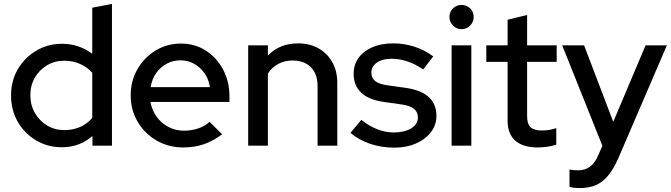

<svg xmlns="http://www.w3.org/2000/svg" viewBox="-20 -739 3406 974"><path d="M293 8Q222 8 163 -27Q104 -62 70 -121.5Q36 -181 36 -255Q36 -329 70.5 -388Q105 -447 164 -482Q223 -517 295 -517Q337 -517 376 -504Q415 -491 448 -466V-700L548 -719V0H449V-49Q384 8 293 8ZM306 -79Q350 -79 386.5 -95Q423 -111 448 -141V-370Q423 -398 386.5 -414.5Q350 -431 306 -431Q258 -431 219 -408Q180 -385 157 -345.5Q134 -306 134 -256Q134 -206 157 -166Q180 -126 219 -102.5Q258 -79 306 -79Z M910 9Q835 9 774.5 -26Q714 -61 678.5 -121Q643 -181 643 -255Q643 -328 677 -387.5Q711 -447 769 -482.5Q827 -518 898 -518Q969 -518 1024 -482.5Q1079 -447 1111.5 -386.5Q1144 -326 1144 -250V-222H743Q751 -180 774.5 -147Q798 -114 834.5 -95Q871 -76 914 -76Q951 -76 985.5 -87.5Q1020 -99 1043 -121L1107 -58Q1062 -24 1014.5 -7.5Q967 9 910 9ZM744 -297H1045Q1039 -337 1017.5 -367.5Q996 -398 964.5 -415.5Q933 -433 896 -433Q858 -433 826 -416Q794 -399 772.5 -368.5Q751 -338 744 -297Z M1239 0V-509H1339V-457Q1398 -519 1492 -519Q1551 -519 1595.5 -494Q1640 -469 1665.5 -424Q1691 -379 1691 -320V0H1591V-303Q1591 -363 1557.5 -397.5Q1524 -432 1464 -432Q1424 -432 1392 -415Q1360 -398 1339 -366V0Z M1981 10Q1915 10 1857.5 -9.5Q1800 -29 1758 -65L1813 -131Q1852 -100 1893.5 -83.5Q1935 -67 1978 -67Q2032 -67 2066 -88Q2100 -109 2100 -143Q2100 -171 2080 -187Q2060 -203 2018 -209L1926 -222Q1850 -233 1812 -269Q1774 -305 1774 -365Q1774 -411 1799 -445.5Q1824 -480 1869 -499.5Q1914 -519 1974 -519Q2029 -519 2080 -503Q2131 -487 2178 -453L2127 -387Q2085 -415 2045.5 -428Q2006 -441 1966 -441Q1920 -441 1892 -421.5Q1864 -402 1864 -371Q1864 -343 1883.5 -327.5Q1903 -312 1948 -306L2040 -293Q2116 -282 2155 -246.5Q2194 -211 2194 -151Q2194 -105 2166 -68.5Q2138 -32 2090 -11Q2042 10 1981 10Z M2271 0V-509H2371V0ZM2321 -591Q2296 -591 2278 -609.5Q2260 -628 2260 -653Q2260 -679 2278 -696.5Q2296 -714 2321 -714Q2347 -714 2365 -696.5Q2383 -679 2383 -653Q2383 -628 2365 -609.5Q2347 -591 2321 -591Z M2707 9Q2633 9 2594 -25.5Q2555 -60 2555 -126V-425H2447V-509H2555V-639L2654 -663V-509H2804V-425H2654V-149Q2654 -110 2671.5 -93.5Q2689 -77 2729 -77Q2750 -77 2766.5 -80Q2783 -83 2802 -89V-5Q2782 2 2755.5 5.5Q2729 9 2707 9Z M2922 215Q2906 215 2892 213.5Q2878 212 2869 209V121Q2887 125 2913 125Q2983 125 3014 50L3036 1L2832 -509H2943L3091 -121L3255 -509H3363L3117 63Q3093 117 3066 150.5Q3039 184 3004 199.5Q2969 215 2922 215Z"/></svg>

Font: Red Hat Display SemiBold
Style: Regular
Weight: 600
Designer: Pentagram, MCKL
Foundry: Pentagram, MCKL
Version: Version 1.023